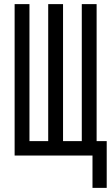

<svg xmlns="http://www.w3.org/2000/svg" viewBox="-20 -755 540 932"><path d="M429 157V0H51V-735H123V-70H214V-735H286V-70H377V-735H449V-70H498V157Z"/></svg>

Font: Moesevka
Style: Regular
Weight: 400
Monospace: yes
Designer: Belleve Invis
Foundry: Belleve Invis
Version: Version 32.5.0; ttfautohint (v1.8.4)